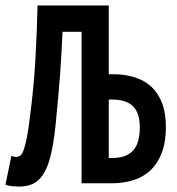

<svg xmlns="http://www.w3.org/2000/svg" viewBox="-32 -674 652 706"><path d="M39 12Q26 12 14 11Q2 10 -12 5L10 -101Q15 -99 19 -98Q23 -97 28 -97Q35 -97 41.5 -101Q48 -105 54 -120Q60 -135 66 -164Q72 -193 78 -243Q92 -350 98 -452.5Q104 -555 106 -654H368V-401H385Q427 -401 462.5 -390Q498 -379 523.5 -356Q549 -333 563.5 -296Q578 -259 578 -208Q578 -152 563 -112.5Q548 -73 521.5 -48Q495 -23 458.5 -11.5Q422 0 378 0H268V-557H198Q196 -517 194 -479Q192 -441 189 -400.5Q186 -360 182 -316Q178 -272 173 -220Q166 -152 155.5 -107Q145 -62 128.5 -35.5Q112 -9 90 1.5Q68 12 39 12ZM368 -93H381Q431 -93 456.5 -119.5Q482 -146 482 -206Q482 -259 457 -283.5Q432 -308 379 -308H368Z"/></svg>

Font: Source Code Pro Semibold
Style: Regular
Weight: 600
Monospace: yes
Designer: Paul D. Hunt, Teo Tuominen
Foundry: Adobe Systems Incorporated
Version: Version 2.030;PS 1.000;hotconv 16.6.51;makeotf.lib2.5.65220